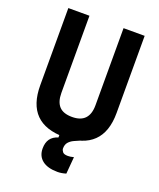

<svg xmlns="http://www.w3.org/2000/svg" viewBox="-163 -792 911 1101"><g transform="rotate(20 293.0 -241.0)"><path d="M322.3 210.9Q262.1 210.9 229.5 185.3Q196.8 159.6 196.8 113.3Q196.8 42 260.7 23.4V-14.6L363.8 -19.5L385.3 -2.9Q367.7 4.4 349.4 12.9Q331.1 21.5 318.8 35.5Q306.6 49.5 306.6 73.7Q306.6 82.8 314.7 93.7Q322.7 104.5 347.2 104.5Q354 104.5 363 103.3Q372.1 102.1 382.8 99.1L374 202.6Q359.4 207 346.5 209Q333.7 210.9 322.3 210.9ZM290.9 9.8Q60.1 9.8 60.1 -222.7V-693.4H189V-222.7Q189 -168.5 214.1 -141.1Q239.3 -113.8 293.2 -113.8Q397 -113.8 397 -222.7V-693.4H525.9V-222.7Q525.9 -106.4 466.1 -48.3Q406.4 9.8 290.9 9.8Z"/></g></svg>

Font: Cascadia Mono
Style: Regular
Weight: 400
Monospace: yes
Designer: Aaron Bell
Foundry: Saja Typeworks
Version: Version 2102.003